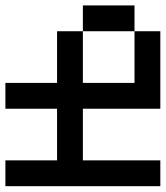

<svg xmlns="http://www.w3.org/2000/svg" viewBox="26 -610 585 676"><g transform="rotate(-90 318.0 -272.5)"><path d="M0 -545.5V0H90.9V-272.7H272.7V0H545.5V-90.9H363.6V-272.7H545.5V-363.6H363.6V-545.5H272.7V-363.6H90.9V-545.5ZM545.5 -272.7V-90.9H636.4V-272.7Z"/></g></svg>

Font: Departure Mono
Style: Regular
Weight: 400
Monospace: yes
Designer: Helena Zhang
Version: Version 1.500;Glyphs 3.3.1 (3343)